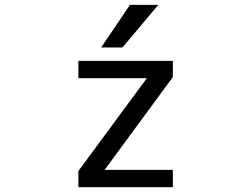

<svg xmlns="http://www.w3.org/2000/svg" viewBox="-20 -778 1040 800"><path d="M639.6 -757.8 490.2 -580.1H401.4L521.5 -757.8ZM306.6 -524.4H700.2V-457L416 -70.3H700.2V2H306.6V-65.4L591.8 -452.1H306.6Z"/></svg>

Font: Gen Shin Gothic Monospace Regular
Style: Regular
Weight: 400
Designer: [Source Han Sans]
Ryoko NISHIZUKA  (kana & ideographs); Paul D. Hunt (Latin, Greek & Cyrillic); Wenlong ZHANG  (bopomofo
Version: Version 1.002.20150607